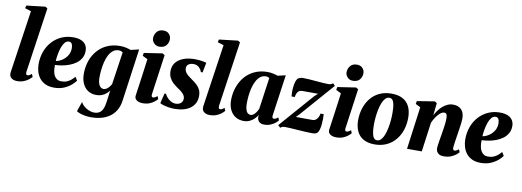

<svg xmlns="http://www.w3.org/2000/svg" viewBox="-75 -1298 5523 2033"><g transform="rotate(10 2686.0 -282.0)"><path d="M198 -102.5Q196.5 -85 200.8 -76.8Q205 -68.5 215 -68.5Q223 -68.5 233 -73Q243 -77.5 259.5 -91L272.5 -61Q260 -46 239 -29.5Q218 -13 187.2 -1Q156.5 11 114.5 11Q94.5 11 76 4.2Q57.5 -2.5 45.8 -17.2Q34 -32 34 -56Q34 -61.5 34.8 -69Q35.5 -76.5 36.8 -84.5Q38 -92.5 39 -98.5L134 -743L68 -763.5L75 -793.5L276.5 -817L300 -802.5Z M742.5 -103.5Q729 -83 698.5 -56Q668 -29 621.5 -8.8Q575 11.5 514 11.5Q459 11.5 420.2 -6.8Q381.5 -25 357.5 -56Q333.5 -87 322.2 -125.5Q311 -164 310.5 -204Q310.5 -279 333.8 -342Q357 -405 399.2 -451.2Q441.5 -497.5 498.8 -523.2Q556 -549 623 -549Q677.5 -549 711 -533.8Q744.5 -518.5 760.5 -492.5Q776.5 -466.5 777 -434Q778 -387 758.5 -352.5Q739 -318 706.5 -294.2Q674 -270.5 635 -256Q596 -241.5 556 -234.8Q516 -228 483 -227Q481.5 -191 486.5 -161.5Q491.5 -132 503.2 -111.2Q515 -90.5 533.8 -79Q552.5 -67.5 578.5 -67.5Q613.5 -67.5 640 -79Q666.5 -90.5 686 -107.8Q705.5 -125 719 -141.5ZM587.5 -496.5Q561.5 -496.5 543 -474.8Q524.5 -453 512.2 -418.2Q500 -383.5 493 -344Q486 -304.5 484 -269.5Q500 -271.5 519.5 -279.5Q539 -287.5 558.2 -301.2Q577.5 -315 593.5 -334.5Q609.5 -354 619 -378.5Q628.5 -403 628 -432.5Q627 -467 616.2 -481.8Q605.5 -496.5 587.5 -496.5Z M1253.5 23Q1244.5 87 1216.2 131.2Q1188 175.5 1146.8 202Q1105.5 228.5 1057.2 240.5Q1009 252.5 959.5 252.5Q924 252.5 893 247.5Q862 242.5 837.5 234Q813 225.5 797.5 215L834 109.5Q843.5 131 866.2 151.2Q889 171.5 918.8 184.5Q948.5 197.5 978 197.5Q1010.5 197.5 1033 184.2Q1055.5 171 1069.2 142.2Q1083 113.5 1089 68L1106.5 -62Q1093 -43.5 1073.5 -26.8Q1054 -10 1028.2 0.2Q1002.5 10.5 969 10.5Q917 10.5 879 -14Q841 -38.5 820.5 -83.2Q800 -128 800 -189Q800 -244.5 813.2 -297Q826.5 -349.5 853.5 -394.2Q880.5 -439 920.2 -473Q960 -507 1012.8 -525.8Q1065.5 -544.5 1131 -544.5Q1162.5 -544.5 1192.8 -537.8Q1223 -531 1244.5 -522.5L1332.5 -543.5ZM1166 -482.5Q1159.5 -488 1149.2 -492.2Q1139 -496.5 1123.5 -496.5Q1087 -496.5 1061 -476Q1035 -455.5 1017.2 -421.2Q999.5 -387 989.2 -345.2Q979 -303.5 974.5 -260.2Q970 -217 970 -179Q970 -148.5 975 -127Q980 -105.5 988.8 -91.8Q997.5 -78 1009.2 -71.8Q1021 -65.5 1034 -65.5Q1050.5 -65.5 1066 -76Q1081.5 -86.5 1094.2 -102.2Q1107 -118 1114.5 -133.5Z M1467 11Q1440 11 1419.8 3Q1399.5 -5 1389 -20.2Q1378.5 -35.5 1381.5 -58Q1383.5 -73 1387.5 -100.5Q1391.5 -128 1396.8 -165.8Q1402 -203.5 1408.5 -249.8Q1415 -296 1422 -348.2Q1429 -400.5 1436.5 -456.5L1381.5 -484L1387 -515.5L1584.5 -545.5L1608.5 -530.5L1548.5 -102.5Q1546 -84.5 1550.2 -76.5Q1554.5 -68.5 1564.5 -68.5Q1574.5 -68.5 1584.8 -73.5Q1595 -78.5 1610 -91L1623 -61Q1613 -48.5 1592.5 -31.5Q1572 -14.5 1540.8 -1.8Q1509.5 11 1467 11ZM1536.5 -609.5Q1501 -609.5 1478.2 -634.2Q1455.5 -659 1456.5 -689.5Q1458 -729 1482.5 -757.2Q1507 -785.5 1551.5 -785.5Q1592.5 -785.5 1613.8 -760.8Q1635 -736 1634.5 -707Q1634.5 -668 1610.5 -638.8Q1586.5 -609.5 1536.5 -609.5Z M2036 -420.5H2017.5Q2011 -445.5 1987.2 -468.5Q1963.5 -491.5 1926 -491.5Q1907.5 -491.5 1890.5 -485.5Q1873.5 -479.5 1863.2 -466.8Q1853 -454 1853 -434Q1853 -412 1863.5 -394.2Q1874 -376.5 1893.8 -360Q1913.5 -343.5 1940.5 -325Q1970 -305 1993 -283.5Q2016 -262 2029.5 -234.2Q2043 -206.5 2043 -167.5Q2043 -123 2025.8 -89.8Q2008.5 -56.5 1977.2 -34Q1946 -11.5 1903.2 -0.2Q1860.5 11 1809 11Q1776.5 11 1743.5 5.5Q1710.5 0 1685.8 -7.8Q1661 -15.5 1652 -22.5L1678 -130H1694.5Q1702.5 -111 1719.8 -91.2Q1737 -71.5 1761 -58.2Q1785 -45 1814 -45Q1833 -45 1850 -52.5Q1867 -60 1877.8 -74.8Q1888.5 -89.5 1888.5 -110.5Q1888.5 -131.5 1878.2 -148Q1868 -164.5 1848.5 -181Q1829 -197.5 1799.5 -216.5Q1774 -234 1750.8 -256Q1727.5 -278 1713.2 -307.8Q1699 -337.5 1699 -378Q1699 -429.5 1727.8 -466.8Q1756.5 -504 1809 -524.2Q1861.5 -544.5 1933.5 -544.5Q1958 -544.5 1984 -541.8Q2010 -539 2030 -535Q2050 -531 2057 -527.5Z M2269 -102.5Q2267.5 -85 2271.8 -76.8Q2276 -68.5 2286 -68.5Q2294 -68.5 2304 -73Q2314 -77.5 2330.5 -91L2343.5 -61Q2331 -46 2310 -29.5Q2289 -13 2258.2 -1Q2227.5 11 2185.5 11Q2165.5 11 2147 4.2Q2128.5 -2.5 2116.8 -17.2Q2105 -32 2105 -56Q2105 -61.5 2105.8 -69Q2106.5 -76.5 2107.8 -84.5Q2109 -92.5 2110 -98.5L2205 -743L2139 -763.5L2146 -793.5L2347.5 -817L2371 -802.5Z M2846.5 -102.5Q2844 -83.5 2849 -76Q2854 -68.5 2864 -68.5Q2872.5 -68.5 2883 -73.2Q2893.5 -78 2908 -91L2921.5 -60.5Q2911.5 -47.5 2891 -30.8Q2870.5 -14 2840.8 -1.8Q2811 10.5 2773.5 10.5Q2736 10.5 2717.2 -9Q2698.5 -28.5 2698.5 -57.5L2702 -81.5Q2689.5 -60.5 2668.2 -39Q2647 -17.5 2618 -3.5Q2589 10.5 2553 10.5Q2501.5 10.5 2463.5 -13.8Q2425.5 -38 2404.8 -81.8Q2384 -125.5 2384 -183.5Q2384 -240.5 2398 -293.8Q2412 -347 2439 -392.5Q2466 -438 2506 -472.2Q2546 -506.5 2598.5 -525.5Q2651 -544.5 2714.5 -544.5Q2744.5 -544.5 2773.5 -538.2Q2802.5 -532 2824.5 -524L2909 -543.5ZM2742 -484.5Q2736.5 -488.5 2727.8 -492.2Q2719 -496 2706.5 -496Q2671 -496 2645.2 -476Q2619.5 -456 2601.8 -422.2Q2584 -388.5 2573.5 -347Q2563 -305.5 2558.5 -261.5Q2554 -217.5 2554 -178Q2554 -138 2562 -113Q2570 -88 2583.5 -76.8Q2597 -65.5 2614.5 -65.5Q2625.5 -65.5 2636.5 -71.5Q2647.5 -77.5 2658 -88.5Q2668.5 -99.5 2677.8 -113.8Q2687 -128 2694 -144.5Z M3279 -410Q3265 -410 3248 -410Q3231 -410 3212.8 -410.2Q3194.5 -410.5 3176.2 -410.5Q3158 -410.5 3141 -410.5Q3124 -410.5 3109.5 -410.5Q3087 -410.5 3073 -399.5Q3059 -388.5 3052 -370.8Q3045 -353 3043 -333.5H3008Q3005.5 -349.5 3005.2 -379Q3005 -408.5 3008.8 -441.2Q3012.5 -474 3022 -500.2Q3031.5 -526.5 3048.5 -536Q3054 -539 3066.8 -543Q3079.5 -547 3097 -547Q3123.5 -547 3160 -544.5Q3196.5 -542 3235.2 -538.5Q3274 -535 3308.8 -532.5Q3343.5 -530 3366 -530Q3384 -530 3395.5 -534Q3407 -538 3417.5 -547.5L3440 -523L3125 -163L3091 -127.5Q3110.5 -127.5 3131.2 -127.5Q3152 -127.5 3174.8 -127.2Q3197.5 -127 3221.5 -127Q3245.5 -127 3270.5 -127Q3299.5 -127 3318.2 -151.5Q3337 -176 3341.5 -208H3376Q3377.5 -188.5 3377.5 -159Q3377.5 -129.5 3374.5 -98Q3371.5 -66.5 3364 -40.5Q3356.5 -14.5 3343.5 -2Q3337 5 3323 8.5Q3309 12 3285 12Q3257.5 12 3217.5 9.8Q3177.5 7.5 3135 4.5Q3092.5 1.5 3055.2 -0.8Q3018 -3 2995 -3Q2982 -3 2969 1Q2956 5 2947 14L2922 -10L3240.5 -374Z M3547.5 11Q3520.5 11 3500.2 3Q3480 -5 3469.5 -20.2Q3459 -35.5 3462 -58Q3464 -73 3468 -100.5Q3472 -128 3477.2 -165.8Q3482.5 -203.5 3489 -249.8Q3495.5 -296 3502.5 -348.2Q3509.5 -400.5 3517 -456.5L3462 -484L3467.5 -515.5L3665 -545.5L3689 -530.5L3629 -102.5Q3626.5 -84.5 3630.8 -76.5Q3635 -68.5 3645 -68.5Q3655 -68.5 3665.2 -73.5Q3675.5 -78.5 3690.5 -91L3703.5 -61Q3693.5 -48.5 3673 -31.5Q3652.5 -14.5 3621.2 -1.8Q3590 11 3547.5 11ZM3617 -609.5Q3581.5 -609.5 3558.8 -634.2Q3536 -659 3537 -689.5Q3538.5 -729 3563 -757.2Q3587.5 -785.5 3632 -785.5Q3673 -785.5 3694.2 -760.8Q3715.5 -736 3715 -707Q3715 -668 3691 -638.8Q3667 -609.5 3617 -609.5Z M4046 -547Q4118.5 -547 4166.8 -521.2Q4215 -495.5 4239.2 -446.2Q4263.5 -397 4264 -327.5Q4264.5 -258 4244.5 -196Q4224.5 -134 4185.5 -86.8Q4146.5 -39.5 4090 -12.8Q4033.5 14 3961 14Q3890 14 3842.2 -12.2Q3794.5 -38.5 3770.5 -87.8Q3746.5 -137 3745.5 -205Q3745.5 -276.5 3765.5 -338.5Q3785.5 -400.5 3824 -447.5Q3862.5 -494.5 3918.5 -520.8Q3974.5 -547 4046 -547ZM4031.5 -499.5Q4006.5 -499.5 3987.8 -479.2Q3969 -459 3955.8 -425.2Q3942.5 -391.5 3934.2 -350.2Q3926 -309 3922.2 -266.2Q3918.5 -223.5 3918.5 -186.5Q3919 -134.5 3925.5 -100.5Q3932 -66.5 3945 -50Q3958 -33.5 3978.5 -33.5Q4004 -33.5 4022.8 -53.8Q4041.5 -74 4054.5 -108Q4067.5 -142 4075.8 -183.5Q4084 -225 4087.8 -268Q4091.5 -311 4091 -348.5Q4091 -403 4084.5 -436.2Q4078 -469.5 4065 -484.5Q4052 -499.5 4031.5 -499.5Z M4520.5 -397.5Q4534.5 -425 4553.5 -451.2Q4572.5 -477.5 4596.8 -498.8Q4621 -520 4649.2 -532.8Q4677.5 -545.5 4710 -545.5Q4766.5 -545.5 4798.2 -512.8Q4830 -480 4830 -415.5Q4830 -394.5 4826.2 -365.2Q4822.5 -336 4817.8 -305Q4813 -274 4809 -247Q4805.5 -222 4800.8 -194Q4796 -166 4792.5 -140.2Q4789 -114.5 4788 -97Q4788 -79 4794 -73.8Q4800 -68.5 4806.5 -68.5Q4815 -68.5 4825.5 -73.5Q4836 -78.5 4851 -90.5L4863.5 -60.5Q4855.5 -50.5 4835 -33.5Q4814.5 -16.5 4782 -2.8Q4749.5 11 4704.5 11Q4674 11 4655.5 1Q4637 -9 4628.8 -25.5Q4620.5 -42 4620.5 -62Q4620.5 -72.5 4622.8 -90Q4625 -107.5 4628.5 -129.2Q4632 -151 4635.8 -173.8Q4639.5 -196.5 4643 -216.5Q4646.5 -238.5 4650.2 -262Q4654 -285.5 4657 -308.2Q4660 -331 4661.8 -351.2Q4663.5 -371.5 4663.5 -387.5Q4663 -409.5 4660 -422.2Q4657 -435 4649.5 -440.5Q4642 -446 4629.5 -446Q4614.5 -446 4597.8 -434.8Q4581 -423.5 4565 -404.8Q4549 -386 4534.8 -362.8Q4520.5 -339.5 4510 -315.5L4467 0H4308.5L4370 -457.5L4317 -484L4323 -515.5L4512 -545.5L4535 -530.5Z M5330 -103.5Q5316.5 -83 5286 -56Q5255.5 -29 5209 -8.8Q5162.5 11.5 5101.5 11.5Q5046.5 11.5 5007.8 -6.8Q4969 -25 4945 -56Q4921 -87 4909.8 -125.5Q4898.5 -164 4898 -204Q4898 -279 4921.2 -342Q4944.5 -405 4986.8 -451.2Q5029 -497.5 5086.2 -523.2Q5143.5 -549 5210.5 -549Q5265 -549 5298.5 -533.8Q5332 -518.5 5348 -492.5Q5364 -466.5 5364.5 -434Q5365.5 -387 5346 -352.5Q5326.5 -318 5294 -294.2Q5261.5 -270.5 5222.5 -256Q5183.5 -241.5 5143.5 -234.8Q5103.5 -228 5070.5 -227Q5069 -191 5074 -161.5Q5079 -132 5090.8 -111.2Q5102.5 -90.5 5121.2 -79Q5140 -67.5 5166 -67.5Q5201 -67.5 5227.5 -79Q5254 -90.5 5273.5 -107.8Q5293 -125 5306.5 -141.5ZM5175 -496.5Q5149 -496.5 5130.5 -474.8Q5112 -453 5099.8 -418.2Q5087.5 -383.5 5080.5 -344Q5073.5 -304.5 5071.5 -269.5Q5087.5 -271.5 5107 -279.5Q5126.5 -287.5 5145.8 -301.2Q5165 -315 5181 -334.5Q5197 -354 5206.5 -378.5Q5216 -403 5215.5 -432.5Q5214.5 -467 5203.8 -481.8Q5193 -496.5 5175 -496.5Z"/></g></svg>

Font: Merriweather 72pt Black
Style: Italic
Weight: 900
Italic angle: -7.8°
Version: Version 2.101